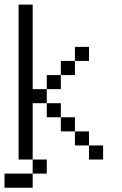

<svg xmlns="http://www.w3.org/2000/svg" viewBox="-20 -708 540 852"><path d="M187.5 62.5V0H125V62.5H0V125H125V62.5ZM437.5 0V-62.5H375V0ZM375 -437.5V-500H312.5V-437.5H250V-375H187.5V-312.5H125Q125 -312.5 125 -687.5H62.5V0H125Q125 0 125 -250H187.5V-187.5H250V-125H312.5V-62.5H375V-125H312.5V-187.5H250V-250H187.5V-312.5H250V-375H312.5V-437.5Z"/></svg>

Font: BFUnifontExMono
Style: Regular
Weight: 500
Version: Version 15.0.06